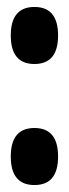

<svg xmlns="http://www.w3.org/2000/svg" viewBox="-20 -535 197 552"><path d="M79 -3Q11 -3 11 -85Q11 -167 79 -167Q147 -167 147 -85Q147 -3 79 -3ZM79 -351Q11 -351 11 -433Q11 -515 79 -515Q147 -515 147 -433Q147 -351 79 -351Z"/></svg>

Font: Bricolage Grotesque 48pt Condensed Bricolage Grotesque 48pt Condensed Regular
Style: Bold
Weight: 700
Width: 3
Designer: Mathieu Triay
Foundry: Atelier Triay
Version: Version 1.000; ttfautohint (v1.8.4.7-5d5b);gftools[0.9.32]